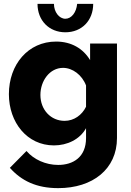

<svg xmlns="http://www.w3.org/2000/svg" viewBox="-20 -750 680 993"><path d="M379 -730C375 -685 349 -653 318 -653C286 -653 259 -688 259 -730H174C174 -644 234 -583 318 -583C403 -583 462 -644 462 -730ZM26 -263C26 -117 120 2 259 2C328 2 393 -29 425 -87V-36C425 63 358 103 281 103C216 103 155 75 117 31L31 118C91 185 168 223 281 223C460 223 585 124 585 -36V-525H446V-439C410 -499 349 -535 270 -535C126 -535 26 -417 26 -263ZM425 -198C404 -155 363 -125 314 -125C243 -125 189 -182 189 -259C189 -332 237 -399 306 -399C355 -399 404 -363 425 -308Z"/></svg>

Font: FIGSv2-sans-serif ExtraBold
Style: Regular
Weight: 800
Designer: Matt McInerney, Pablo Impallari, Rodrigo Fuenzalida,Mirko Velimirovic
Foundry: Matt McInerney, Pablo Impallari, Rodrigo Fuenzalida
Version: Version 4.021;hotconv 1.0.109;makeotfexe 2.5.65596